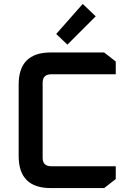

<svg xmlns="http://www.w3.org/2000/svg" viewBox="-20 -957 659 977"><path d="M75 -163V-527Q75 -690 238 -690H510L569 -644V-579H241Q197 -579 197 -536V-154Q197 -111 241 -111H569V-46L510 0H238Q75 0 75 -163ZM266 -784 401 -937 467 -874 323 -730Z"/></svg>

Font: Oxanium ExtraLight SemiBold
Style: Regular
Weight: 600
Version: Version 2.000